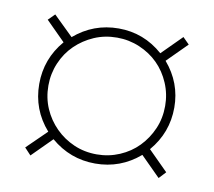

<svg xmlns="http://www.w3.org/2000/svg" viewBox="-47 -562 460 413"><g transform="rotate(10 183.0 -355.0)"><path d="M337 -216 323 -201 280 -244Q238 -208 183 -208Q128 -208 86 -244L43 -201L29 -216L72 -258Q35 -300 35 -356Q35 -411 71 -453L29 -495L43 -509L86 -467Q128 -503 183 -503Q238 -503 280 -466L323 -509L337 -495L294 -452Q330 -410 330 -356Q330 -301 294 -259ZM55 -356Q55 -329 65 -306Q75 -283 92.5 -265.5Q110 -248 133 -238Q156 -228 183 -228Q209 -228 232.5 -238Q256 -248 273 -265.5Q290 -283 300 -306Q310 -329 310 -356Q310 -382 300 -405.5Q290 -429 273 -446Q256 -463 232.5 -473Q209 -483 183 -483Q156 -483 133 -473Q110 -463 92.5 -446Q75 -429 65 -405.5Q55 -382 55 -356Z"/></g></svg>

Font: Moniqa Cond Heading
Style: Regular
Weight: 400
Width: 3
Designer: Rajesh Rajput
Foundry: Rajesh Rajput
Version: Version 1.000